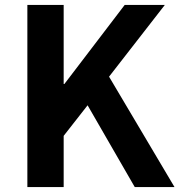

<svg xmlns="http://www.w3.org/2000/svg" viewBox="-20 -761 730 781"><path d="M91.3 0V-740.8H239V-419.2H241.8L487.1 -740.8H650.4L423.6 -449.1L689.9 0H528.2L336.3 -332.7L239 -208.4V0Z"/></svg>

Font: Noto Sans HK Thin
Style: Regular
Weight: 100
Designer: Ryoko NISHIZUKA 西塚涼子 (kana, bopomofo & ideographs); Paul D. Hunt (Latin, Greek & Cyrillic); Sandoll Communications 산돌커뮤니
Foundry: Adobe
Version: Version 2.004-H2;hotconv 1.0.118;makeotfexe 2.5.65603